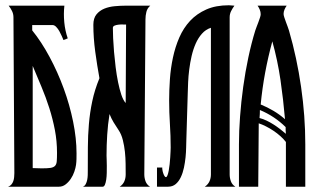

<svg xmlns="http://www.w3.org/2000/svg" viewBox="-20 -705 1186 725"><path d="M269 -126Q269 -115.2 268.8 -104.5Q268.6 -93.8 267.1 -82.5Q265.6 -71.3 260.7 -56.9Q255.9 -42.5 247.3 -29.8Q238.8 -17.1 227.5 -8.5Q216.3 0 202.6 0H10.7Q18.6 -2.9 23.2 -8.5Q27.8 -14.2 30.3 -21.2Q32.7 -28.3 33.4 -36.1Q34.2 -43.9 34.2 -51.3L30.8 -639.6Q30.8 -652.3 25.4 -663.3Q20 -674.3 12.7 -683.6H223.1Q219.7 -652.8 222.7 -621.3Q225.6 -589.8 235.8 -560.1L219.7 -553.7Q217.3 -559.6 213.1 -569.1Q209 -578.6 203.9 -587.6Q198.7 -596.7 192.1 -603.5Q185.5 -610.4 178.2 -610.4H101.6V-590.3Q136.7 -546.9 167.2 -490Q197.8 -433.1 220.5 -371.1Q243.2 -309.1 256.1 -245.6Q269 -182.1 269 -126ZM103.5 -70.3 137.7 -69.3Q158.7 -69.3 170.4 -71Q182.1 -72.8 187.7 -78.6Q193.4 -84.5 194.3 -96.2Q195.3 -107.9 195.3 -127.9Q195.3 -171.9 187.3 -213.9Q179.2 -255.9 166.3 -296.6Q153.3 -337.4 136.7 -377Q120.1 -416.5 103.5 -456.1Z M454.6 -46.4Q454.6 -64.5 454.3 -86.7Q454.1 -108.9 451.7 -131.8Q449.2 -154.8 443.8 -176.3Q438.5 -197.8 427.7 -213.9Q417.5 -229 408.9 -243.2Q400.4 -257.3 393.6 -274.4Q387.2 -234.9 384.8 -196Q382.3 -157.2 382.3 -117.7Q382.3 -113.3 382.8 -102.8Q383.3 -92.3 383.3 -79.1Q383.3 -65.9 383.1 -52Q382.8 -38.1 381.1 -26.6Q379.4 -15.1 376.2 -7.6Q373 0 367.7 0H293Q299.8 -2.4 303.7 -9.8Q307.6 -17.1 309.3 -25.9Q311 -34.7 311.3 -43.7Q311.5 -52.7 311.5 -59.1Q311.5 -105.5 311.8 -149.4Q312 -193.4 315.7 -236.6Q319.3 -279.8 328.4 -322.8Q337.4 -365.7 355.5 -409.7Q346.7 -457.5 339.6 -510Q332.5 -562.5 332.5 -611.3Q332.5 -636.2 344.2 -650.6Q356 -665 374 -672.4Q392.1 -679.7 413.6 -681.6Q435.1 -683.6 454.6 -683.6H547.4Q536.1 -673.8 532.7 -659.9Q529.3 -646 529.3 -631.8L524.9 -46.4Q524.9 -33.2 529.5 -20.5Q534.2 -7.8 546.4 0H432.1Q444.3 -8.3 449.5 -20.3Q454.6 -32.2 454.6 -46.4ZM456.1 -612.3Q451.7 -612.3 443.4 -612.5Q435.1 -612.8 426.8 -611.8Q418.5 -610.8 412.4 -608.2Q406.2 -605.5 406.2 -599.6Q406.2 -584.5 407.2 -560.8Q408.2 -537.1 410.6 -509Q413.1 -481 416.7 -451.2Q420.4 -421.4 425.8 -394.8Q431.2 -368.2 438.2 -347.2Q445.3 -326.2 454.6 -315.9Z M571.8 0 575.2 -1H572.8V-72.3H592.8Q592.3 -69.3 593.3 -63.2Q594.2 -57.1 596.2 -51.3Q598.1 -45.4 600.8 -40.8Q603.5 -36.1 606.4 -36.1Q609.9 -36.1 612.5 -43.2Q615.2 -50.3 617.2 -61Q619.1 -71.8 620.6 -85Q622.1 -98.1 622.8 -110.6Q623.5 -123 624 -133.1Q624.5 -143.1 624.5 -147.5Q624.5 -192.4 621.6 -236.6Q618.7 -280.8 618.7 -325.7Q618.7 -364.3 621.6 -406Q624.5 -447.8 633.1 -487.8Q641.6 -527.8 657.2 -563.7Q672.9 -599.6 698 -626.5Q723.1 -653.3 759 -669.2Q794.9 -685.1 844.2 -685.1L865.2 -683.6Q858.4 -674.3 852.8 -663.3Q847.2 -652.3 847.2 -639.6V-46.4Q847.2 -33.2 851.8 -20.5Q856.4 -7.8 868.7 0H753.4Q765.6 -8.3 771 -20.3Q776.4 -32.2 776.4 -46.4V-600.1Q756.8 -593.8 742.7 -577.9Q728.5 -562 719 -540.5Q709.5 -519 703.6 -493.7Q697.8 -468.3 694.6 -443.1Q691.4 -418 690.4 -394.8Q689.5 -371.6 689 -354.5L683.6 -175.3Q683.1 -165 682.9 -147.9Q682.6 -130.9 680.7 -111.3Q678.7 -91.8 674.6 -72Q670.4 -52.2 662.8 -36.1Q655.3 -20 643.6 -10Q631.8 0 614.7 0Z M1062.5 -683.6Q1057.6 -676.8 1054.2 -668.7Q1050.8 -660.6 1050.8 -652.3Q1050.8 -647.9 1053.5 -639.6Q1056.2 -631.3 1059.6 -622.1Q1063 -612.8 1066.4 -603.8Q1069.8 -594.7 1071.3 -589.4Q1101.1 -486.8 1116.9 -376.7Q1132.8 -266.6 1132.8 -160.2V0H1059.6V-168.9Q1051.3 -179.7 1039.1 -190.7Q1026.9 -201.7 1012.7 -211.2Q998.5 -220.7 983.9 -228Q969.2 -235.4 957 -239.3Q957 -178.7 956.1 -119.6Q955.1 -60.5 955.1 0H882.3V-160.2Q882.3 -210 886.5 -265.4Q890.6 -320.8 898.4 -377.2Q906.2 -433.6 917.7 -487.8Q929.2 -542 943.8 -589.4Q945.3 -594.2 948.7 -603Q952.1 -611.8 955.6 -621.1Q959 -630.4 961.7 -638.4Q964.4 -646.5 964.4 -650.9Q964.4 -660.2 960.9 -668.5Q957.5 -676.8 952.6 -683.6ZM1056.2 -254.9Q1049.8 -329.1 1039.1 -403.1Q1028.3 -477.1 1008.3 -548.8Q992.2 -489.7 981.2 -430.4Q970.2 -371.1 964.4 -310.5Q989.3 -300.3 1012.5 -286.6Q1035.6 -272.9 1056.2 -254.9ZM961.4 -289.6Q961.4 -273.9 960 -259.3Q973.6 -255.9 986.8 -249.5Q1000 -243.2 1012.7 -235.1Q1025.4 -227.1 1037.1 -218Q1048.8 -209 1059.6 -199.7Q1058.6 -206.1 1058.6 -212.6Q1058.6 -219.2 1058.6 -225.1Q1016.6 -266.6 961.4 -289.6Z"/></svg>

Font: XAYAX
Style: Regular
Weight: 400
Designer: Peter Wiegel
Foundry: Peter Wiegel
Version: Version 1.000 2009 initial release